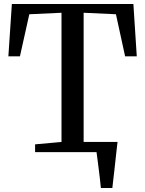

<svg xmlns="http://www.w3.org/2000/svg" viewBox="-20 -763 728 963"><path d="M376 -51H530.5V-23H376ZM486 180Q484 159 481.2 134.5Q478.5 110 475.2 85.2Q472 60.5 469.2 38.2Q466.5 16 464 -1L425 -51H569.5Q567 -31 564.5 -7.5Q562 16 559.2 40.8Q556.5 65.5 553.8 90.2Q551 115 548.2 138Q545.5 161 543.5 180ZM288.5 -51V-699L127 -691.5L80 -480.5H22L39.5 -743H649L666 -480.5H607.5L561.5 -691.5L399.5 -699V-51L533.5 -39V0H156V-39Z"/></svg>

Font: Merriweather 60pt
Style: Regular
Weight: 400
Version: Version 2.100